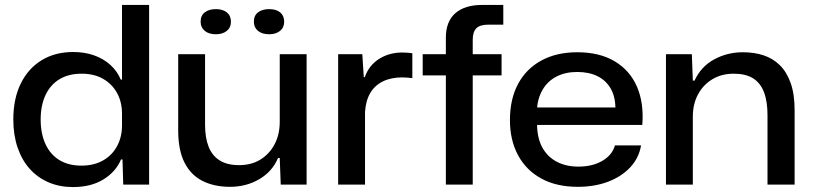

<svg xmlns="http://www.w3.org/2000/svg" viewBox="-20 -749 3297 779"><path d="M276 10Q222 10 177.5 -9Q133 -28 101 -63.5Q69 -99 51.5 -150Q34 -201 34 -264Q34 -349 64.5 -410.5Q95 -472 149.5 -505Q204 -538 277 -538Q323 -538 361.5 -524.5Q400 -511 428 -485.5Q456 -460 470 -426H475V-729H585V0H480L477 -102H471Q450 -52 399.5 -21Q349 10 276 10ZM310 -77Q362 -77 399 -98.5Q436 -120 455.5 -157Q475 -194 475 -240V-288Q475 -335 455 -371.5Q435 -408 398.5 -429Q362 -450 311 -450Q259 -450 222 -428Q185 -406 165 -364Q145 -322 145 -264Q145 -207 164.5 -164.5Q184 -122 221 -99.5Q258 -77 310 -77Z M913 9Q849 9 801.5 -15Q754 -39 728.5 -89.5Q703 -140 703 -220V-529H812V-243Q812 -190 826.5 -153.5Q841 -117 871.5 -98Q902 -79 950 -79Q1000 -79 1036.5 -101.5Q1073 -124 1094 -163.5Q1115 -203 1115 -255V-529H1224V0H1119L1115 -108H1108Q1085 -53 1032 -22Q979 9 913 9ZM1072 -610Q1043 -610 1026.5 -624Q1010 -638 1010 -661Q1010 -686 1027 -699Q1044 -712 1072 -712Q1101 -712 1117 -698.5Q1133 -685 1133 -661Q1133 -637 1116 -623.5Q1099 -610 1072 -610ZM856 -610Q827 -610 810.5 -624Q794 -638 794 -661Q794 -686 811 -699Q828 -712 856 -712Q884 -712 900.5 -698.5Q917 -685 917 -661Q917 -637 900 -623.5Q883 -610 856 -610Z M1352 0V-529H1450L1456 -436H1460Q1477 -484 1518 -510Q1559 -536 1613 -536Q1625 -536 1635 -535Q1645 -534 1653 -533V-432Q1644 -433 1633.5 -434Q1623 -435 1612 -435Q1567 -435 1534 -419Q1501 -403 1482.5 -372Q1464 -341 1461 -295V0Z M1789 0V-443H1695V-529H1789V-596Q1789 -662 1827.5 -695.5Q1866 -729 1936 -729H2022V-649H1962Q1927 -649 1912.5 -634Q1898 -619 1898 -588V-529H2015V-443H1898V0Z M2324 9Q2238 9 2176.5 -24.5Q2115 -58 2082 -119Q2049 -180 2049 -262Q2049 -347 2082 -408.5Q2115 -470 2176.5 -503.5Q2238 -537 2322 -537Q2413 -537 2474.5 -500Q2536 -463 2564.5 -397Q2593 -331 2586 -242H2159Q2160 -187 2181 -149.5Q2202 -112 2239.5 -92.5Q2277 -73 2327 -73Q2384 -73 2424 -96.5Q2464 -120 2475 -159H2581Q2572 -107 2536.5 -69.5Q2501 -32 2446.5 -11.5Q2392 9 2324 9ZM2158 -301 2151 -313H2486L2477 -301Q2478 -353 2459 -387.5Q2440 -422 2405 -439.5Q2370 -457 2322 -457Q2274 -457 2238 -438.5Q2202 -420 2181.5 -385Q2161 -350 2158 -301Z M2682 0V-529H2787L2791 -422H2798Q2824 -479 2877.5 -508Q2931 -537 2994 -537Q3040 -537 3078 -524.5Q3116 -512 3144 -484.5Q3172 -457 3188 -412Q3204 -367 3204 -302V0H3094V-281Q3094 -338 3079.5 -375.5Q3065 -413 3035 -431.5Q3005 -450 2957 -450Q2907 -450 2869.5 -427Q2832 -404 2811.5 -365Q2791 -326 2791 -276V0Z"/></svg>

Font: Mona Sans SemiExpanded Medium
Style: Regular
Weight: 500
Width: 6
Designer: Deni Anggara
Foundry: GitHub
Version: Version 2.000